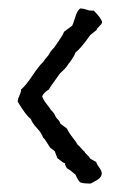

<svg xmlns="http://www.w3.org/2000/svg" viewBox="-20 -459 321 455"><path d="M132 -384 151 -398Q153 -401 158 -417.5Q163 -434 170 -439Q177 -439 185.5 -436Q194 -433 202 -434Q221 -415 222 -406Q221 -402 215.5 -397Q210 -392 209 -388L194 -376Q169 -341 159 -335Q158 -329 145 -311Q144 -310 142.5 -308Q141 -306 139.5 -303.5Q138 -301 137 -300Q135 -298 133 -295.5Q131 -293 128 -290.5Q125 -288 123 -286Q122 -285 120.5 -283Q119 -281 117.5 -278.5Q116 -276 115 -275Q98 -252 96 -247Q84 -240 80 -231Q82 -223 90.5 -212.5Q99 -202 101 -198Q109 -191 112 -182Q113 -180 117.5 -175.5Q122 -171 123 -166L139 -154Q142 -146 151.5 -134Q161 -122 164 -116Q167 -114 172 -108Q177 -102 180 -100Q181 -97 186.5 -92Q192 -87 194 -83Q206 -76 208 -75Q209 -70 215.5 -61.5Q222 -53 221 -46Q220 -41 216 -37Q212 -33 205 -29.5Q198 -26 195 -24Q176 -24 170 -27Q165 -31 159 -45Q157 -47 150 -52.5Q143 -58 139 -60Q134 -67 134 -72Q131 -73 128 -75Q125 -77 121.5 -80Q118 -83 116 -84L110 -100Q109 -102 105 -104.5Q101 -107 99 -109Q96 -113 91 -121.5Q86 -130 82 -133Q79 -143 67.5 -155.5Q56 -168 53 -177Q41 -186 22 -218Q22 -224 26 -232.5Q30 -241 30 -247Q41 -256 57 -280Q73 -304 83 -313Q85 -317 90 -322.5Q95 -328 96 -330Q99 -337 109 -347Q112 -352 120.5 -364Q129 -376 132 -384Z"/></svg>

Font: FuturaRenner
Style: Regular
Weight: 400
Designer: BSozoo
Foundry: BSozoo
Version: Version 1.001;PS 001.001;hotconv 1.0.70;makeotf.lib2.5.58329